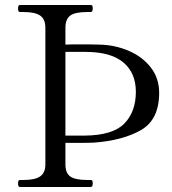

<svg xmlns="http://www.w3.org/2000/svg" viewBox="-20 -746 688 766"><path d="M615 -376Q615 -268 541.5 -226.5Q468 -185 354 -177Q341 -176 297 -176H241V-90Q241 -55 261 -41.5Q281 -28 327 -28H342Q347 -28 348.5 -24.5Q350 -21 350 -14Q350 0 342 0H59Q52 0 52 -14Q52 -28 59 -28H75Q120 -28 140.5 -42.5Q161 -57 161 -90V-635Q161 -670 140 -684Q119 -698 75 -698H59Q52 -698 52 -712Q52 -726 59 -726H342Q347 -726 348.5 -722.5Q350 -719 350 -712Q350 -698 342 -698H327Q280 -698 260.5 -684Q241 -670 241 -635V-568Q256 -569 298 -569Q346 -569 376 -568Q438 -567 493 -543.5Q548 -520 581.5 -477Q615 -434 615 -376ZM522 -380Q522 -455 472 -497Q422 -539 321 -539H241V-205H318Q430 -206 476 -253Q522 -300 522 -380Z"/></svg>

Font: Shippori Mincho
Style: Regular
Weight: 400
Designer: FONTDASU
Foundry: FONTDASU / Google Inc. / but / Adobe
Version: Version 3.110; ttfautohint (v1.8.3)